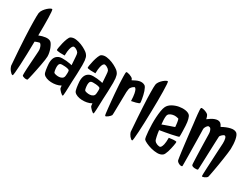

<svg xmlns="http://www.w3.org/2000/svg" viewBox="-59 -1283 2447 1869"><g transform="rotate(30 1164.5 -349.0)"><path d="M259.8 -444.3Q269.5 -438.5 278.8 -422.9Q288.1 -407.2 295.9 -387.2Q303.7 -367.2 308.6 -344.2Q313.5 -321.3 313.5 -300.8Q313.5 -287.1 309.6 -260.3Q305.7 -233.4 299.8 -201.7Q293.9 -169.9 287.1 -136.7Q280.3 -103.5 274.4 -76.2Q268.6 -48.8 263.7 -30.3Q258.8 -11.7 257.8 -9.8Q255.9 -6.8 246.6 -5.9Q237.3 -4.9 227.1 -6.8Q216.8 -8.8 208 -12.7Q199.2 -16.6 197.3 -22.5Q196.3 -26.4 196.8 -47.4Q197.3 -68.4 198.7 -97.7Q200.2 -127 202.6 -161.1Q205.1 -195.3 207 -225.1Q209 -254.9 210.4 -276.4Q211.9 -297.9 211.9 -301.8Q212.9 -317.4 209.5 -332.5Q206.1 -347.7 200.7 -358.4Q195.3 -369.1 189 -375Q182.6 -380.9 176.8 -378.9Q168 -377 159.7 -374Q151.4 -371.1 145.5 -369.1Q137.7 -366.2 131.8 -363.3Q130.9 -291 128.9 -221.7Q127 -152.3 124 -97.2Q121.1 -42 117.7 -8.3Q114.3 25.4 110.4 26.4Q102.5 27.3 93.3 19.5Q84 11.7 75.2 0.5Q66.4 -10.7 60.1 -23.4Q53.7 -36.1 51.8 -44.9Q43.9 -140.6 39.1 -216.3Q34.2 -292 31.2 -350.6Q28.3 -409.2 26.9 -452.1Q25.4 -495.1 25.4 -525.4Q24.4 -596.7 27.3 -624Q31.2 -644.5 44.9 -663.6Q58.6 -682.6 74.7 -697.3Q90.8 -711.9 105 -719.2Q119.1 -726.6 124 -722.7Q127 -719.7 129.4 -695.8Q131.8 -671.9 132.8 -632.3Q133.8 -592.8 133.8 -541.5Q133.8 -490.2 132.8 -433.6Q171.9 -449.2 205.6 -453.1Q239.3 -457 259.8 -444.3Z M621.1 -513.7Q627 -506.8 631.8 -499.5Q636.7 -492.2 640.6 -480Q644.5 -467.8 647 -448.2Q649.4 -428.7 649.4 -397.5Q649.4 -347.7 647 -297.4Q644.5 -247.1 642.6 -209Q641.6 -174.8 640.6 -145.5Q639.6 -116.2 638.7 -94.2Q637.7 -72.3 636.2 -59.6Q634.8 -46.9 633.8 -45.9Q629.9 -43 621.6 -48.3Q613.3 -53.7 604 -62.5Q594.7 -71.3 586.9 -81.1Q579.1 -90.8 577.1 -96.7Q577.1 -101.6 574.2 -125Q550.8 -111.3 522.5 -106Q494.1 -100.6 466.3 -102.1Q438.5 -103.5 415 -112.3Q391.6 -121.1 379.9 -135.7Q375 -141.6 371.6 -153.3Q368.2 -165 365.7 -180.2Q363.3 -195.3 361.3 -212.4Q359.4 -229.5 358.4 -244.1Q356.4 -282.2 368.2 -310.1Q379.9 -337.9 411.1 -351.6Q424.8 -357.4 447.8 -357.9Q470.7 -358.4 493.7 -356Q516.6 -353.5 535.2 -350.1Q553.7 -346.7 558.6 -344.7Q554.7 -394.5 552.7 -431.2Q550.8 -467.8 544.9 -478.5Q540 -485.4 533.2 -492.2Q527.3 -497.1 517.6 -502.9Q507.8 -508.8 494.1 -511.7Q483.4 -513.7 474.6 -502.9Q466.8 -493.2 460.4 -468.3Q454.1 -443.4 453.1 -392.6Q418.9 -391.6 400.9 -393.1Q382.8 -394.5 374 -396.5Q363.3 -398.4 361.3 -401.4Q359.4 -405.3 363.3 -430.2Q367.2 -455.1 374.5 -484.4Q381.8 -513.7 392.1 -540Q402.3 -566.4 414.1 -573.2Q437.5 -586.9 470.2 -583Q502.9 -579.1 534.2 -566.4Q565.4 -553.7 589.8 -538.1Q614.3 -522.5 621.1 -513.7ZM560.5 -228.5Q560.5 -233.4 561.5 -241.7Q562.5 -250 562.5 -258.8Q562.5 -267.6 562 -275.4Q561.5 -283.2 559.6 -287.1Q556.6 -293 542.5 -296.9Q528.3 -300.8 510.7 -302.2Q493.2 -303.7 477.5 -303.2Q461.9 -302.7 456.1 -298.8Q448.2 -293.9 444.8 -285.2Q441.4 -276.4 440.4 -257.8Q440.4 -249 441.4 -239.3Q442.4 -229.5 443.8 -220.2Q445.3 -210.9 447.8 -204.1Q450.2 -197.3 453.1 -195.3Q460 -190.4 477.1 -187Q494.1 -183.6 511.7 -185.1Q529.3 -186.5 543.9 -196.3Q558.6 -206.1 560.5 -228.5Z M966.8 -513.7Q972.7 -506.8 977.5 -499.5Q982.4 -492.2 986.3 -480Q990.2 -467.8 992.7 -448.2Q995.1 -428.7 995.1 -397.5Q995.1 -347.7 992.7 -297.4Q990.2 -247.1 988.3 -209Q987.3 -174.8 986.3 -145.5Q985.4 -116.2 984.4 -94.2Q983.4 -72.3 981.9 -59.6Q980.5 -46.9 979.5 -45.9Q975.6 -43 967.3 -48.3Q959 -53.7 949.7 -62.5Q940.4 -71.3 932.6 -81.1Q924.8 -90.8 922.9 -96.7Q922.9 -101.6 919.9 -125Q896.5 -111.3 868.2 -106Q839.8 -100.6 812 -102.1Q784.2 -103.5 760.7 -112.3Q737.3 -121.1 725.6 -135.7Q720.7 -141.6 717.3 -153.3Q713.9 -165 711.4 -180.2Q709 -195.3 707 -212.4Q705.1 -229.5 704.1 -244.1Q702.1 -282.2 713.9 -310.1Q725.6 -337.9 756.8 -351.6Q770.5 -357.4 793.5 -357.9Q816.4 -358.4 839.4 -356Q862.3 -353.5 880.9 -350.1Q899.4 -346.7 904.3 -344.7Q900.4 -394.5 898.4 -431.2Q896.5 -467.8 890.6 -478.5Q885.7 -485.4 878.9 -492.2Q873 -497.1 863.3 -502.9Q853.5 -508.8 839.8 -511.7Q829.1 -513.7 820.3 -502.9Q812.5 -493.2 806.2 -468.3Q799.8 -443.4 798.8 -392.6Q764.6 -391.6 746.6 -393.1Q728.5 -394.5 719.7 -396.5Q709 -398.4 707 -401.4Q705.1 -405.3 709 -430.2Q712.9 -455.1 720.2 -484.4Q727.5 -513.7 737.8 -540Q748 -566.4 759.8 -573.2Q783.2 -586.9 815.9 -583Q848.6 -579.1 879.9 -566.4Q911.1 -553.7 935.5 -538.1Q960 -522.5 966.8 -513.7ZM906.2 -228.5Q906.2 -233.4 907.2 -241.7Q908.2 -250 908.2 -258.8Q908.2 -267.6 907.7 -275.4Q907.2 -283.2 905.3 -287.1Q902.3 -293 888.2 -296.9Q874 -300.8 856.4 -302.2Q838.9 -303.7 823.2 -303.2Q807.6 -302.7 801.8 -298.8Q793.9 -293.9 790.5 -285.2Q787.1 -276.4 786.1 -257.8Q786.1 -249 787.1 -239.3Q788.1 -229.5 789.6 -220.2Q791 -210.9 793.5 -204.1Q795.9 -197.3 798.8 -195.3Q805.7 -190.4 822.8 -187Q839.8 -183.6 857.4 -185.1Q875 -186.5 889.6 -196.3Q904.3 -206.1 906.2 -228.5Z M1269.5 -532.2Q1277.3 -527.3 1284.7 -513.2Q1292 -499 1298.3 -481Q1304.7 -462.9 1309.1 -442.4Q1313.5 -421.9 1316.9 -404.3Q1320.3 -386.7 1321.3 -374.5Q1322.3 -362.3 1321.3 -359.4Q1319.3 -355.5 1309.6 -351.6Q1300.8 -347.7 1283.2 -342.8Q1265.6 -337.9 1234.4 -332Q1232.4 -385.7 1226.6 -413.6Q1220.7 -441.4 1213.9 -453.1Q1206.1 -466.8 1197.3 -466.8Q1188.5 -462.9 1181.6 -457.5Q1174.8 -452.1 1169.9 -446.3Q1164.1 -439.5 1159.2 -431.6Q1157.2 -428.7 1155.3 -418Q1153.3 -407.2 1151.4 -385.7Q1151.4 -378.9 1150.9 -357.4Q1150.4 -335.9 1149.9 -307.6Q1149.4 -279.3 1148.9 -248Q1148.4 -216.8 1147.9 -189.9Q1147.5 -163.1 1147 -144.5Q1146.5 -126 1145.5 -123Q1143.6 -118.2 1135.7 -109.4Q1127.9 -100.6 1118.2 -93.3Q1108.4 -85.9 1099.6 -81.5Q1090.8 -77.1 1087.9 -82Q1085 -85 1082 -107.4Q1079.1 -129.9 1075.7 -162.6Q1072.3 -195.3 1068.4 -234.4Q1064.5 -273.4 1061.5 -309.6Q1058.6 -345.7 1056.6 -374.5Q1054.7 -403.3 1053.7 -416Q1052.7 -434.6 1051.8 -457Q1050.8 -479.5 1050.3 -499.5Q1049.8 -519.5 1050.3 -534.7Q1050.8 -549.8 1053.7 -552.7Q1055.7 -555.7 1066.9 -554.2Q1078.1 -552.7 1091.3 -548.3Q1104.5 -543.9 1116.2 -537.1Q1127.9 -530.3 1131.8 -524.4Q1134.8 -519.5 1137.7 -509.8Q1156.2 -519.5 1173.3 -527.8Q1190.4 -536.1 1206.5 -540Q1222.7 -543.9 1238.3 -542.5Q1253.9 -541 1269.5 -532.2Z M1436.5 -5.9Q1429.7 -3.9 1420.9 -10.7Q1412.1 -17.6 1403.8 -27.8Q1395.5 -38.1 1389.6 -49.8Q1383.8 -61.5 1381.8 -69.3Q1375 -155.3 1370.6 -223.1Q1366.2 -291 1363.3 -343.8Q1360.4 -396.5 1358.9 -435.1Q1357.4 -473.6 1357.4 -501Q1356.4 -564.5 1359.4 -588.9Q1362.3 -606.4 1375.5 -624Q1388.7 -641.6 1403.8 -654.3Q1418.9 -667 1432.1 -673.8Q1445.3 -680.7 1449.2 -677.7Q1453.1 -674.8 1455.1 -645Q1457 -615.2 1458 -567.4Q1459 -519.5 1458.5 -460Q1458 -400.4 1456.5 -337.9Q1455.1 -275.4 1453.1 -215.8Q1451.2 -156.2 1448.2 -109.9Q1445.3 -63.5 1442.4 -35.2Q1439.5 -6.8 1436.5 -5.9Z M1604.5 -282.2Q1620.1 -288.1 1640.1 -295.4Q1660.2 -302.7 1678.7 -309.1Q1697.3 -315.4 1711.9 -320.3Q1726.6 -325.2 1733.4 -328.1Q1732.4 -338.9 1731 -353Q1729.5 -367.2 1727.5 -380.4Q1725.6 -393.6 1722.7 -403.3Q1719.7 -413.1 1716.8 -415Q1709 -418 1690.9 -420.4Q1672.9 -422.9 1653.8 -418.9Q1634.8 -415 1619.1 -404.3Q1603.5 -393.6 1601.6 -370.1Q1599.6 -354.5 1600.6 -331.1Q1601.6 -307.6 1604.5 -282.2ZM1816.4 -266.6Q1815.4 -264.6 1793 -258.8Q1770.5 -252.9 1739.3 -246.6Q1708 -240.2 1672.9 -233.9Q1637.7 -227.5 1612.3 -223.6Q1617.2 -184.6 1624 -153.8Q1630.9 -123 1635.7 -115.2Q1640.6 -108.4 1648.4 -102.5Q1655.3 -97.7 1665.5 -93.3Q1675.8 -88.9 1690.4 -86.9Q1701.2 -84 1710.9 -94.7Q1718.8 -104.5 1725.1 -128.9Q1731.4 -153.3 1731.4 -206.1Q1761.7 -210.9 1778.8 -211.9Q1795.9 -212.9 1803.7 -211.9Q1813.5 -210.9 1815.4 -209Q1816.4 -206.1 1815.4 -194.3Q1814.5 -182.6 1811 -165.5Q1807.6 -148.4 1803.2 -128.4Q1798.8 -108.4 1793 -90.3Q1787.1 -72.3 1780.3 -58.1Q1773.4 -43.9 1765.6 -38.1Q1742.2 -20.5 1707 -21Q1671.9 -21.5 1637.7 -30.8Q1603.5 -40 1576.2 -53.2Q1548.8 -66.4 1542 -75.2Q1537.1 -81.1 1533.2 -105Q1529.3 -128.9 1526.9 -163.1Q1524.4 -197.3 1523.4 -238.3Q1522.5 -279.3 1524.9 -318.4Q1527.3 -357.4 1532.7 -390.6Q1538.1 -423.8 1547.9 -444.3Q1562.5 -473.6 1595.7 -492.2Q1628.9 -510.7 1666 -517.6Q1703.1 -524.4 1736.8 -519.5Q1770.5 -514.6 1787.1 -498Q1796.9 -488.3 1804.7 -459.5Q1812.5 -430.7 1814.5 -389.6Q1814.5 -385.7 1815.4 -367.2Q1816.4 -348.6 1816.9 -327.6Q1817.4 -306.6 1817.4 -288.1Q1817.4 -269.5 1816.4 -266.6Z M2274.4 -578.1Q2293 -562.5 2301.8 -516.1Q2310.5 -469.7 2308.6 -413.1Q2307.6 -395.5 2303.7 -364.7Q2299.8 -334 2294.4 -297.4Q2289.1 -260.7 2282.7 -222.7Q2276.4 -184.6 2270.5 -152.3Q2264.6 -120.1 2260.3 -98.1Q2255.9 -76.2 2254.9 -72.3Q2252.9 -65.4 2244.1 -58.6Q2235.4 -51.8 2226.1 -47.4Q2216.8 -43 2208 -41.5Q2199.2 -40 2197.3 -44.9Q2196.3 -47.9 2197.3 -75.2Q2198.2 -102.5 2200.2 -143.1Q2202.1 -183.6 2204.6 -230Q2207 -276.4 2209 -317.4Q2210.9 -358.4 2212.9 -387.2Q2214.8 -416 2214.8 -421.9Q2215.8 -452.1 2210 -475.1Q2204.1 -498 2190.4 -498Q2185.5 -498 2178.7 -493.7Q2171.9 -489.3 2165.5 -483.4Q2159.2 -477.5 2153.8 -470.7Q2148.4 -463.9 2148.4 -458Q2147.5 -440.4 2146 -406.2Q2144.5 -372.1 2143.1 -331.1Q2141.6 -290 2140.1 -247.1Q2138.7 -204.1 2137.2 -168Q2135.7 -131.8 2134.8 -107.9Q2133.8 -84 2132.8 -81.1Q2130.9 -77.1 2120.6 -75.7Q2110.4 -74.2 2097.7 -75.2Q2085 -76.2 2074.7 -80.1Q2064.5 -84 2062.5 -90.8Q2060.5 -95.7 2059.6 -120.6Q2058.6 -145.5 2057.1 -180.7Q2055.7 -215.8 2054.7 -256.3Q2053.7 -296.9 2052.7 -332Q2051.8 -367.2 2051.3 -392.6Q2050.8 -418 2050.8 -423.8Q2050.8 -447.3 2046.9 -461.4Q2043 -475.6 2037.6 -483.9Q2032.2 -492.2 2025.4 -494.6Q2018.6 -497.1 2011.7 -497.1Q2008.8 -497.1 2002.9 -492.7Q1997.1 -488.3 1991.2 -480Q1985.4 -471.7 1981.4 -461.4Q1977.5 -451.2 1978.5 -439.5Q1978.5 -434.6 1979.5 -403.3Q1980.5 -372.1 1981 -328.1Q1981.4 -284.2 1982.4 -233.4Q1983.4 -182.6 1983.9 -139.2Q1984.4 -95.7 1984.4 -65.9Q1984.4 -36.1 1984.4 -34.2Q1982.4 -29.3 1973.6 -28.8Q1964.8 -28.3 1954.1 -32.2Q1943.4 -36.1 1933.6 -43.5Q1923.8 -50.8 1919.9 -61.5Q1918 -69.3 1914.1 -95.7Q1910.2 -122.1 1905.3 -158.7Q1900.4 -195.3 1895.5 -237.8Q1890.6 -280.3 1885.7 -319.8Q1880.9 -359.4 1877.4 -391.6Q1874 -423.8 1872.1 -440.4Q1869.1 -463.9 1865.7 -491.7Q1862.3 -519.5 1859.9 -545.4Q1857.4 -571.3 1856.4 -590.3Q1855.5 -609.4 1858.4 -614.3Q1860.4 -618.2 1872.6 -617.2Q1884.8 -616.2 1898.9 -611.8Q1913.1 -607.4 1926.3 -600.1Q1939.5 -592.8 1943.4 -585Q1946.3 -579.1 1949.7 -570.8Q1953.1 -562.5 1957 -544.9Q1973.6 -557.6 1991.2 -568.8Q2008.8 -580.1 2026.4 -586.4Q2043.9 -592.8 2060.1 -593.3Q2076.2 -593.8 2090.8 -584Q2103.5 -574.2 2115.2 -549.8Q2162.1 -576.2 2205.6 -586.4Q2249 -596.7 2274.4 -578.1Z"/></g></svg>

Font: Jolly Lodger
Style: Regular
Weight: 400
Designer: Stuart Sandler
Foundry: Font Diner, Inc
Version: Version 1.000